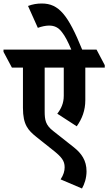

<svg xmlns="http://www.w3.org/2000/svg" viewBox="-82 -909 618 1096"><path d="M356 -188C386 -230 405 -278 405 -337V-523H516V-537L469 -626H387C307 -823 254 -889 157 -889C129 -889 105 -885 78 -875L134 -750C156 -758 179 -763 198 -763C228 -763 251 -753 272 -725C290 -702 305 -673 325 -626H-62V-613L-14 -523H49V-293C49 -196 79 -165 126 -127L219 -53C270 -13 287 9 287 46C287 67 281 89 264 115L386 167C400 143 412 107 412 69C412 6 382 -34 341 -67L222 -161C178 -195 173 -224 173 -274V-523H282V-362C282 -320 267 -288 245 -260Z"/></svg>

Font: Noto Serif Devanagari ExtraCondensed ExtraBold
Style: Regular
Weight: 800
Width: 2
Designer: Universal Thirst, Indian Type Foundry and the Monotype Design Team
Foundry: Monotype Imaging Inc.
Version: Version 2.004